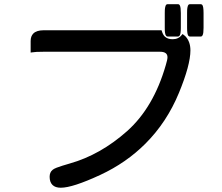

<svg xmlns="http://www.w3.org/2000/svg" viewBox="-20 -816 1040 899"><path d="M751.5 -754.9Q751.5 -772 752.7 -778.8Q753.9 -785.6 755.1 -788.6Q756.3 -791.5 757.8 -793.5Q761.2 -796.4 764.6 -796.4H813.5Q819.3 -796.4 822.3 -790Q826.7 -781.7 826.7 -754.9V-685.5Q826.7 -658.2 821.8 -650.4Q818.4 -645 813.5 -645H764.6Q761.2 -645 758.8 -647.5Q756.3 -649.9 755.1 -652.8Q753.9 -655.8 752.7 -662.4Q751.5 -668.9 751.5 -685.5ZM856 -754.9Q856 -772 857.2 -778.8Q858.4 -785.6 859.6 -788.6Q860.8 -791.5 862.3 -793.5Q865.7 -796.4 869.1 -796.4H919.9Q923.3 -796.4 926.8 -793.5Q933.1 -786.6 933.1 -754.9V-685.5Q933.1 -659.7 928.7 -651.4Q925.8 -645 919.9 -645H869.1Q865.7 -645 862.3 -647.9Q856 -654.8 856 -685.5ZM871.6 -580.1Q871.6 -511.7 817.9 -381.3Q761.2 -243.7 661.1 -143.6Q571.3 -53.7 449.7 2.9Q320.3 63 264.6 63Q238.8 63 225.6 49.8Q212.4 36.6 212.4 11.7Q212.4 -9.3 226.1 -20.5Q231.4 -25.4 245.1 -30.8Q268.6 -39.6 306.2 -50.3Q449.7 -90.8 574.7 -201.7Q699.2 -312.5 756.3 -511.2Q764.2 -537.1 764.2 -547.9Q764.2 -573.7 729.5 -573.7H184.6Q145 -573.7 129.9 -570.8L123.5 -569.8V-624Q123.5 -646.5 136.2 -659.2Q151.4 -674.3 184.6 -674.3H736.3L737.8 -670.4Q742.2 -654.8 751 -645.5Q764.2 -632.3 788.1 -632.3Q815.9 -632.3 831.5 -652.8L835 -656.7Q843.3 -650.4 847.2 -647Q871.6 -622.1 871.6 -580.1Z"/></svg>

Font: YuPearl-Medium
Style: Medium
Weight: 500
Designer: Max Yao
Foundry: Max-Everyday
Version: Version 1.011; ttfautohint (v1.8.3)